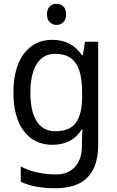

<svg xmlns="http://www.w3.org/2000/svg" viewBox="-20 -757 619 1017"><path d="M257 -546Q307 -546 346.5 -526Q386 -506 414 -465H419L430 -536H500V9Q500 85 475.5 136.5Q451 188 400.5 214Q350 240 272 240Q217 240 172 231.5Q127 223 90 206V125Q115 138 144.5 147.5Q174 157 207.5 162Q241 167 277 167Q341 167 377.5 126.5Q414 86 414 16V-5Q414 -17 415 -39.5Q416 -62 417 -71H413Q387 -30 348 -10Q309 10 258 10Q161 10 106 -63Q51 -136 51 -267Q51 -353 75.5 -415.5Q100 -478 146.5 -512Q193 -546 257 -546ZM271 -472Q230 -472 200.5 -448Q171 -424 156 -378Q141 -332 141 -266Q141 -167 174.5 -114.5Q208 -62 273 -62Q310 -62 337 -72.5Q364 -83 381 -105.5Q398 -128 406.5 -163Q415 -198 415 -246V-267Q415 -340 399.5 -385Q384 -430 352.5 -451Q321 -472 271 -472ZM280 -737Q300 -737 315 -723.5Q330 -710 330 -681Q330 -653 315 -639Q300 -625 280 -625Q259 -625 244 -639Q229 -653 229 -681Q229 -710 244 -723.5Q259 -737 280 -737Z"/></svg>

Font: Noto Sans Display
Style: Regular
Weight: 400
Designer: Monotype Design Team
Foundry: Monotype Imaging Inc.
Version: Version 2.003